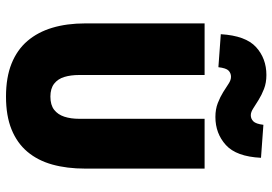

<svg xmlns="http://www.w3.org/2000/svg" viewBox="-154 -742 908 640"><g transform="rotate(90 300.0 -422.0)"><path d="M302 12Q238 12 192 -6.5Q146 -25 116.5 -59.5Q87 -94 72.5 -142.5Q58 -191 58 -252V-650H230V-232Q230 -204 236.5 -182.5Q243 -161 259 -148.5Q275 -136 302 -136Q330 -136 346 -148.5Q362 -161 369 -182.5Q376 -204 376 -232V-650H542V-252Q542 -191 528.5 -142.5Q515 -94 486 -59.5Q457 -25 411.5 -6.5Q366 12 302 12ZM370 -686Q344 -686 323.5 -694Q303 -702 287 -712Q271 -722 259 -730Q247 -738 236 -738Q224 -738 215.5 -730Q207 -722 204 -696L94 -704Q99 -787 137 -821.5Q175 -856 230 -856Q256 -856 276.5 -848Q297 -840 313 -830Q329 -820 341.5 -812Q354 -804 364 -804Q376 -804 384.5 -812.5Q393 -821 396 -846L506 -838Q502 -756 463.5 -721Q425 -686 370 -686Z"/></g></svg>

Font: Source Code Pro ExtraLight Black
Style: Regular
Weight: 900
Monospace: yes
Version: Version 1.018;hotconv 1.0.116;makeotfexe 2.5.65601